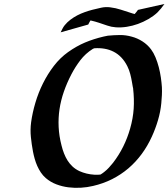

<svg xmlns="http://www.w3.org/2000/svg" viewBox="-20 -922 835 952"><path d="M515.1 -745.1Q545.4 -748 574.7 -748.3Q604 -748.5 633.3 -740.2Q661.1 -732.9 686.3 -716.8Q711.4 -700.7 729 -677.2Q741.7 -660.2 751.2 -637.2Q760.7 -614.3 767.3 -588.9Q773.9 -563.5 777.6 -537.8Q781.2 -512.2 782.7 -490.2Q783.7 -469.7 782.7 -450.4Q781.7 -431.2 779.8 -410.6Q775.9 -368.2 763.4 -326.2Q751 -284.2 733.4 -245.6Q711.9 -198.2 682.6 -158.4Q653.3 -118.7 616.7 -87.4Q580.1 -56.2 536.1 -33.9Q492.2 -11.7 441.4 0Q413.1 6.8 381.6 8.8Q350.1 10.7 319.1 6.8Q288.1 2.9 259.3 -8.1Q230.5 -19 207 -39.1Q192.9 -51.3 182.6 -66.7Q172.4 -82 164.8 -99.1Q157.2 -116.2 152.1 -134.3Q147 -152.3 143.6 -169.9Q136.7 -206.5 133.1 -242.7Q129.4 -278.8 134.3 -315.9Q140.6 -362.3 155.3 -412.1Q169.9 -461.9 193.1 -508.5Q216.3 -555.2 247.3 -595.5Q278.3 -635.7 317.4 -663.6Q359.4 -693.4 401.6 -711.2Q443.8 -729 493.7 -740.7ZM611.3 -593.8Q598.6 -619.1 581.5 -637Q564.5 -654.8 543.5 -665.5Q522.5 -676.3 498.3 -680.4Q474.1 -684.6 447.3 -682.6L440.4 -679.7Q403.8 -656.7 378.4 -623.5Q353 -590.3 333.5 -552.7Q311.5 -510.3 296.6 -467.3Q281.7 -424.3 275.1 -380.6Q268.6 -336.9 270.8 -292Q272.9 -247.1 285.2 -200.2Q290 -180.2 297.4 -161.4Q304.7 -142.6 314.9 -126.2Q325.2 -109.9 339.6 -96.4Q354 -83 373.5 -73.7Q408.2 -58.1 448.2 -55.7Q448.7 -55.7 451.9 -55.7Q455.1 -55.7 459.2 -55.7Q463.4 -55.7 467.5 -55.7Q471.7 -55.7 474.1 -56.2Q475.1 -56.2 476.3 -56.4Q477.5 -56.6 479.5 -57.1Q479.5 -57.1 480 -57.6Q484.4 -60.1 488.5 -63.2Q492.7 -66.4 496.6 -69.3Q509.3 -79.1 520 -90.8Q530.8 -102.5 540.5 -114.7Q569.8 -152.8 590.8 -195.1Q611.8 -237.3 625 -283.7Q639.6 -334.5 642.8 -382.6Q646 -430.7 640.1 -482.4Q640.1 -484.4 641.1 -481.4L639.6 -485.4V-486.8Q638.7 -488.8 638.7 -489.7Q637.2 -502.4 634.3 -515.1Q630.9 -535.6 625.7 -555.4Q620.6 -575.2 611.3 -593.8ZM795.4 -902.3Q787.6 -891.1 778.6 -880.1Q769.5 -869.1 759.8 -859.4Q740.7 -841.8 715.8 -827.4Q690.9 -813 663.8 -803.2Q636.7 -793.5 608.6 -789.1Q580.6 -784.7 554.2 -786.6Q532.2 -788.1 512 -795.2Q491.7 -802.2 470.7 -809.1Q460.9 -812 451.7 -814.9Q442.4 -817.9 432.6 -819.8L428.2 -820.3Q425.3 -814.9 422.6 -810.3Q419.9 -805.7 417.5 -800.3L280.8 -761.7Q285.2 -770.5 289.8 -779.8Q294.4 -789.1 300.8 -796.9Q313 -812 329.1 -824.2Q345.2 -836.4 363 -845.7Q380.9 -855 400.1 -861.8Q419.4 -868.7 438 -873.5Q459 -878.9 481.7 -883.8Q504.4 -888.7 526.4 -885.7Q554.2 -882.3 579.3 -874Q604.5 -865.7 630.9 -857.4Q634.8 -856 639.2 -854.7Q643.6 -853.5 647.9 -852.5Q652.3 -857.4 656.2 -862.5Q660.2 -867.7 664.1 -873ZM639.2 -487.3V-488.3Z"/></svg>

Font: Autopia Bold Italic
Style: Bold Italic
Weight: 700
Italic angle: -104°
Designer: Antoine Gelgon
Foundry: Antoine Gelgon
Version: V.1.0